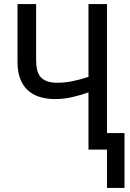

<svg xmlns="http://www.w3.org/2000/svg" viewBox="-20 -734 640 942"><path d="M504.9 -81.1H590.8V188H504.9V0H414.1V-280.8Q374.5 -266.6 333.3 -257.3Q292 -248 251 -248Q159.7 -248 112.8 -294.7Q65.9 -341.3 65.9 -429.2V-713.9H157.2V-440.9Q157.2 -413.1 162.1 -391.8Q167 -370.6 179.2 -356.4Q191.4 -342.3 211.4 -335.2Q231.4 -328.1 261.2 -328.1Q298.8 -328.1 335.9 -335.7Q373 -343.3 414.1 -356.9V-713.9H504.9Z"/></svg>

Font: WenQuanYi Micro Hei Mono
Style: Regular
Weight: 400
Foundry: Ascender Corporation
Version: Version 0.2.0-beta